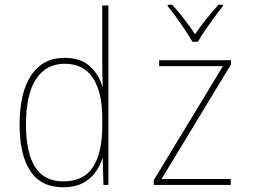

<svg xmlns="http://www.w3.org/2000/svg" viewBox="-20 -783 1100 813"><path d="M247 10Q154 10 108.5 -58.5Q63 -127 63 -255Q63 -392 112.5 -465Q162 -538 253 -538Q323 -538 361.5 -501.5Q400 -465 413 -418H415Q413 -477 413 -527V-760H439V0H418L415 -111H413Q403 -79 382.5 -51.5Q362 -24 329 -7Q296 10 247 10ZM248 -15Q336 -15 374.5 -77Q413 -139 413 -248V-284Q413 -392 373.5 -452.5Q334 -513 254 -513Q175 -513 132.5 -448Q90 -383 90 -255Q90 -137 128.5 -76Q167 -15 248 -15ZM631 0V-20L924 -503H654V-528H958V-510L664 -25H957V0ZM795 -606Q782 -628 763.5 -656Q745 -684 725.5 -711Q706 -738 690 -757V-763H709Q734 -736 760 -702Q786 -668 806 -638Q826 -668 852 -700.5Q878 -733 905 -763H924V-757Q907 -736 887 -709Q867 -682 848.5 -655Q830 -628 818 -606Z"/></svg>

Font: Noto Sans Mono Condensed Thin
Style: Regular
Weight: 100
Width: 3
Designer: Monotype Design Team
Foundry: Monotype Imaging Inc.
Version: Version 2.014; ttfautohint (v1.8.4.7-5d5b)